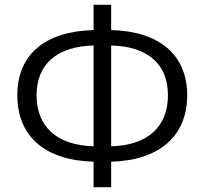

<svg xmlns="http://www.w3.org/2000/svg" viewBox="-20 -765 851 798"><path d="M442 -576C595 -572 678 -498 678 -369C678 -239 595 -161 442 -157ZM369 -157C216 -161 132 -239 132 -369C132 -498 216 -572 369 -576ZM442 -745H369V-640C169 -635 52 -540 52 -369C52 -197 169 -98 369 -93V13H442V-93C640 -98 758 -198 758 -369C758 -539 640 -635 442 -640Z"/></svg>

Font: Noto Sans CJK JP DemiLight
Style: Regular
Weight: 350
Designer: Ryoko NISHIZUKA (kana & ideographs); Paul D. Hunt (Latin, Greek & Cyrillic); Wenlong ZHANG (bopomofo); Sandoll Communica
Foundry: Adobe Systems Incorporated
Version: Version 1.004;PS 1.004;hotconv 1.0.82;makeotf.lib2.5.63406